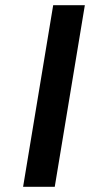

<svg xmlns="http://www.w3.org/2000/svg" viewBox="-20 -720 347 740"><path d="M185 -700H307L191 0H69Z"/></svg>

Font: Be Vietnam SemiBold
Style: Italic
Weight: 600
Italic angle: -9.556°
Designer: Gabriel Lam
Foundry: TypeRant
Version: Version 3.000